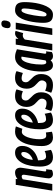

<svg xmlns="http://www.w3.org/2000/svg" viewBox="987 -1793 804 2842"><g transform="rotate(-90 1389.0 -372.0)"><path d="M74 -541H162L158 -514Q183 -534 208 -542.5Q233 -551 255 -551Q292 -551 310 -529Q328 -507 328 -470Q328 -463 324 -435.5Q320 -408 313.5 -368Q307 -328 300 -284.5Q293 -241 286.5 -202.5Q280 -164 276 -137.5Q272 -111 272 -106Q272 -90 289 -90Q292 -90 296 -90.5Q300 -91 305 -93L295 -7Q283 1 267.5 5.5Q252 10 237 10Q205 10 187.5 -9.5Q170 -29 170 -54Q170 -66 174 -95.5Q178 -125 184 -164.5Q190 -204 197 -246Q204 -288 210 -326Q216 -364 220 -390Q224 -416 224 -422Q224 -435 218.5 -444Q213 -453 197 -453Q176 -453 156 -437L86 0H-12Z M592 -20Q567 -4 537 3Q507 10 480 10Q413 10 378.5 -39.5Q344 -89 344 -182Q344 -257 357 -323.5Q370 -390 396 -441Q422 -492 460.5 -521.5Q499 -551 550 -551Q601 -551 625.5 -521.5Q650 -492 650 -446Q650 -373 608 -316Q566 -259 500 -231Q469 -217 437 -211Q437 -206 437 -200Q437 -140 451.5 -116Q466 -92 493 -92Q511 -92 531 -96.5Q551 -101 574 -113ZM535 -459Q504 -459 478.5 -413.5Q453 -368 443 -289Q464 -294 482 -304Q518 -325 539 -356Q560 -387 560 -424Q560 -444 553 -451.5Q546 -459 535 -459Z M774 10Q714 10 681 -33.5Q648 -77 648 -155Q648 -266 672 -356Q696 -446 743 -498.5Q790 -551 860 -551Q905 -551 939 -539L904 -443Q881 -451 858 -451Q834 -451 814 -428.5Q794 -406 779.5 -367.5Q765 -329 757 -281Q749 -233 749 -183Q749 -141 761.5 -115.5Q774 -90 802 -90Q827 -90 849 -95L860 -6Q844 1 820 5.5Q796 10 774 10Z M1144 -20Q1119 -4 1089 3Q1059 10 1032 10Q965 10 930.5 -39.5Q896 -89 896 -182Q896 -257 909 -323.5Q922 -390 948 -441Q974 -492 1012.5 -521.5Q1051 -551 1102 -551Q1153 -551 1177.5 -521.5Q1202 -492 1202 -446Q1202 -373 1160 -316Q1118 -259 1052 -231Q1021 -217 989 -211Q989 -206 989 -200Q989 -140 1003.5 -116Q1018 -92 1045 -92Q1063 -92 1083 -96.5Q1103 -101 1126 -113ZM1087 -459Q1056 -459 1030.5 -413.5Q1005 -368 995 -289Q1016 -294 1034 -304Q1070 -325 1091 -356Q1112 -387 1112 -424Q1112 -444 1105 -451.5Q1098 -459 1087 -459Z M1167 -16 1198 -106Q1217 -96 1240.5 -90.5Q1264 -85 1285 -85Q1317 -85 1333.5 -106Q1350 -127 1350 -153Q1350 -175 1337.5 -191.5Q1325 -208 1306.5 -224Q1288 -240 1270 -260.5Q1252 -281 1239.5 -309.5Q1227 -338 1227 -380Q1227 -424 1244 -463Q1261 -502 1296.5 -526.5Q1332 -551 1388 -551Q1419 -551 1445.5 -545Q1472 -539 1487 -529L1460 -436Q1442 -443 1421.5 -448.5Q1401 -454 1382 -454Q1353 -454 1337.5 -437Q1322 -420 1322 -393Q1322 -370 1334.5 -353Q1347 -336 1365 -319Q1383 -302 1401.5 -281.5Q1420 -261 1432 -233.5Q1444 -206 1444 -167Q1444 -84 1401.5 -37Q1359 10 1283 10Q1245 10 1217.5 3Q1190 -4 1167 -16Z M1437 -16 1468 -106Q1487 -96 1510.5 -90.5Q1534 -85 1555 -85Q1587 -85 1603.5 -106Q1620 -127 1620 -153Q1620 -175 1607.5 -191.5Q1595 -208 1576.5 -224Q1558 -240 1540 -260.5Q1522 -281 1509.5 -309.5Q1497 -338 1497 -380Q1497 -424 1514 -463Q1531 -502 1566.5 -526.5Q1602 -551 1658 -551Q1689 -551 1715.5 -545Q1742 -539 1757 -529L1730 -436Q1712 -443 1691.5 -448.5Q1671 -454 1652 -454Q1623 -454 1607.5 -437Q1592 -420 1592 -393Q1592 -370 1604.5 -353Q1617 -336 1635 -319Q1653 -302 1671.5 -281.5Q1690 -261 1702 -233.5Q1714 -206 1714 -167Q1714 -84 1671.5 -37Q1629 10 1553 10Q1515 10 1487.5 3Q1460 -4 1437 -16Z M1978 10Q1935 10 1917 -25Q1902 -8 1884 1Q1866 10 1843 10Q1799 10 1775 -30Q1751 -70 1751 -144Q1751 -272 1777.5 -363Q1804 -454 1852 -502.5Q1900 -551 1964 -551Q1997 -551 2026.5 -543Q2056 -535 2081 -524Q2062 -408 2050 -332Q2038 -256 2031 -211.5Q2024 -167 2020.5 -145.5Q2017 -124 2016 -116.5Q2015 -109 2015 -108Q2015 -89 2031 -89Q2039 -89 2050 -93L2040 -8Q2015 10 1978 10ZM1916 -100 1972 -454Q1964 -458 1952 -458Q1926 -458 1904 -419Q1882 -380 1868.5 -312.5Q1855 -245 1855 -158Q1855 -89 1886 -89Q1902 -89 1916 -100Z M2238 -541 2232 -501Q2273 -551 2313 -551Q2324 -551 2333.5 -549.5Q2343 -548 2353 -543L2320 -431Q2311 -434 2302 -435.5Q2293 -437 2286 -437Q2271 -437 2256.5 -430.5Q2242 -424 2225 -407L2160 0H2064L2150 -541Z M2461 -754Q2508 -754 2507 -708Q2506 -671 2491.5 -644Q2477 -617 2438 -617Q2392 -617 2393 -664Q2394 -701 2409 -727.5Q2424 -754 2461 -754ZM2292 0 2377 -541H2475L2389 0Z M2593 10Q2529 10 2500.5 -22.5Q2472 -55 2472 -131Q2472 -182 2478.5 -239Q2485 -296 2498 -351.5Q2511 -407 2532.5 -452Q2554 -497 2585 -524Q2616 -551 2658 -551Q2723 -551 2751 -519Q2779 -487 2779 -411Q2779 -360 2773 -302.5Q2767 -245 2753.5 -190Q2740 -135 2718.5 -89.5Q2697 -44 2666 -17Q2635 10 2593 10ZM2596 -85Q2613 -85 2627 -112Q2641 -139 2651.5 -181.5Q2662 -224 2669.5 -269.5Q2677 -315 2681 -353Q2685 -391 2685 -410Q2685 -440 2677 -448Q2669 -456 2656 -456Q2639 -456 2625 -429Q2611 -402 2600.5 -360Q2590 -318 2582.5 -272Q2575 -226 2571 -188Q2567 -150 2567 -132Q2567 -102 2575 -93.5Q2583 -85 2596 -85Z"/></g></svg>

Font: Georama Extra Condensed SemiBold
Style: Italic
Weight: 600
Width: 2
Italic angle: -9°
Designer: Jean-Baptiste Levee
Foundry: Production Type
Version: Version 1.000